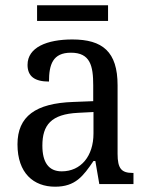

<svg xmlns="http://www.w3.org/2000/svg" viewBox="-20 -695 563 725"><path d="M120 -616H388V-675H120ZM188 10C265 10 294 -30 333 -87H340L355 0H484V-42H481C439 -42 424 -58 424 -114V-373C424 -500 367 -546 253 -546C157 -546 84 -516 84 -450C84 -406 112 -387 165 -387C165 -451 179 -496 248 -496C321 -496 332 -446 332 -373V-313L256 -310C115 -305 46 -256 46 -150C46 -41 107 10 188 10ZM213 -48C163 -48 140 -83 140 -145C140 -223 173 -264 275 -269L333 -272V-191C333 -106 286 -48 213 -48Z"/></svg>

Font: Noto Serif Ethiopic SemiCondensed
Style: Regular
Weight: 400
Width: 4
Designer: Monotype Design Team
Foundry: Monotype Imaging Inc.
Version: Version 2.102